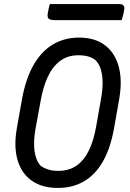

<svg xmlns="http://www.w3.org/2000/svg" viewBox="-20 -905 640 945"><path d="M369 -720Q447 -720 496.5 -682.5Q546 -645 564.5 -576.5Q583 -508 566 -413L541 -272Q523 -173 485.5 -108.5Q448 -44 392.5 -12Q337 20 265 20Q187 20 136.5 -15.5Q86 -51 66.5 -117Q47 -183 63 -274L88 -415Q106 -516 144.5 -584Q183 -652 240 -686Q297 -720 369 -720ZM154 -267Q144 -207 150 -161.5Q156 -116 180 -89Q197 -77 218 -70.5Q239 -64 267 -64Q320 -64 357 -90Q394 -116 417.5 -164.5Q441 -213 453 -281L477 -417Q485 -461 485 -497.5Q485 -534 476.5 -562.5Q468 -591 450 -609Q435 -621 414.5 -627Q394 -633 365 -633Q314 -633 276.5 -605.5Q239 -578 215 -526.5Q191 -475 179 -403ZM225 -885H567Q582 -885 588 -877.5Q594 -870 591 -856Q589 -842 585.5 -829.5Q582 -817 579 -806H249Q235 -806 226.5 -809Q218 -812 215.5 -819.5Q213 -827 215 -838Q217 -851 219.5 -862.5Q222 -874 225 -885Z"/></svg>

Font: Rec Mono Semicasual
Style: Italic
Weight: 400
Italic angle: -10°
Version: Version 1.085; ttfautohint (v1.8.4.7-5d5b)